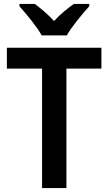

<svg xmlns="http://www.w3.org/2000/svg" viewBox="-20 -957 552 977"><path d="M192 -777H320C345 -822 400 -887 434 -925V-937H356C323 -914 289 -887 255 -850C223 -885 187 -915 157 -937H79V-925C114 -886 168 -821 192 -777ZM318 0V-608H496V-714H15V-608H194V0Z"/></svg>

Font: Noto Sans Myanmar SemiCondensed SemiBold
Style: Regular
Weight: 600
Width: 4
Designer: Monotype Design Team
Foundry: Monotype Imaging Inc.
Version: Version 2.107